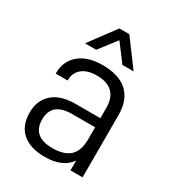

<svg xmlns="http://www.w3.org/2000/svg" viewBox="-172 -810 841 920"><g transform="rotate(30 248.5 -350.0)"><path d="M272.9 -706.1 379.9 -562H317.9L246.1 -657.2L172.9 -562H110.8L217.8 -706.1ZM375 -471.2Q421.9 -427.2 421.9 -345.2V0H355V-54.2Q331.5 -21.5 297.9 -8.8Q263.7 5.9 214.8 5.9Q134.8 5.9 90.8 -32.2Q46.9 -70.3 46.9 -143.1Q46.9 -210.9 91.8 -250Q135.7 -288.1 216.8 -288.1H354V-346.2Q354 -400.9 324.2 -429.2Q294.9 -457 238.8 -457Q187 -457 158.2 -434.1Q127.9 -409.7 127.9 -369.1V-366.2H62V-371.1Q62 -435.5 108.9 -475.1Q155.3 -514.2 237.8 -514.2Q327.1 -514.2 375 -471.2ZM324.2 -80.1Q354 -109.9 354 -171.9V-237.8H227.1Q115.2 -237.8 115.2 -144Q115.2 -48.8 226.1 -48.8Q293 -48.8 324.2 -80.1Z"/></g></svg>

Font: D-DIN-PRO
Style: Regular
Weight: 400
Designer: Charles Nix
Foundry: Datto Inc.
Version: Version 1.000;hotconv 1.0.109;makeotfexe 2.5.65596